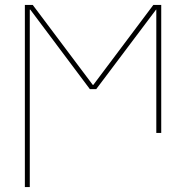

<svg xmlns="http://www.w3.org/2000/svg" viewBox="-20 -540 756 780"><path d="M359 -195 603 -520H635V0H615V-501H614L371 -178H345L103 -501H101V220H81V-520H113L357 -195Z"/></svg>

Font: M PLUS 1p Thin
Style: Regular
Weight: 250
Version: Version 1.062